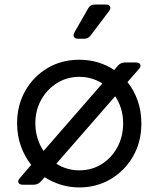

<svg xmlns="http://www.w3.org/2000/svg" viewBox="-20 -810 695 842"><path d="M80 0Q65 0 61 -9Q57 -18 67 -29L117 -87Q88 -123 71.5 -169.5Q55 -216 55 -269Q55 -349 91 -412Q127 -475 188.5 -511.5Q250 -548 328 -548Q371 -548 409.5 -536.5Q448 -525 481 -503L498 -523Q510 -536 528 -536H576Q591 -536 595 -527Q599 -518 589 -507L539 -450Q568 -414 584 -368Q600 -322 600 -269Q600 -187 563 -123.5Q526 -60 464.5 -24Q403 12 328 12Q286 12 247 0Q208 -12 176 -33L158 -13Q146 0 128 0ZM135 -269Q135 -235 144.5 -204Q154 -173 171 -148L429 -444Q383 -473 328 -473Q274 -473 230.5 -446Q187 -419 161 -373Q135 -327 135 -269ZM328 -63Q382 -63 425.5 -90Q469 -117 494.5 -164Q520 -211 520 -269Q520 -303 511 -333Q502 -363 485 -388L227 -92Q273 -63 328 -63ZM323 -640Q309 -640 304.5 -648.5Q300 -657 307 -669L367 -774Q376 -790 396 -790H443Q458 -790 462.5 -781.5Q467 -773 458 -761L377 -654Q367 -640 348 -640Z"/></svg>

Font: Pitagon Sans Text
Style: Regular
Weight: 400
Designer: Travis Tran
Foundry: Pitagon
Version: Version 1.001; ttfautohint (v1.8.4.7-5d5b);gftools[0.9.26]